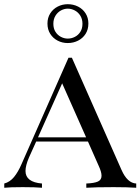

<svg xmlns="http://www.w3.org/2000/svg" viewBox="-23 -885 662 905"><path d="M0 0ZM393.6 -773.9Q393.6 -746.1 380.4 -725.3Q367.2 -704.6 345 -693.4Q322.8 -682.1 296.4 -682.1Q270.5 -682.1 248.8 -693.4Q227.1 -704.6 213.9 -725.3Q200.7 -746.1 200.7 -773.9Q200.7 -801.3 213.9 -822Q227.1 -842.8 249 -854Q271 -865.2 296.4 -865.2Q322.8 -865.2 345 -854Q367.2 -842.8 380.4 -822Q393.6 -801.3 393.6 -773.9ZM228.5 -772.9Q228.5 -750.5 238.5 -734.9Q248.5 -719.2 264.2 -711.2Q279.8 -703.1 296.4 -703.1Q314 -703.1 329.8 -711.2Q345.7 -719.2 355.7 -734.9Q365.7 -750.5 365.7 -772.9Q365.7 -794.9 355.7 -811Q345.7 -827.1 329.6 -835.7Q313.5 -844.2 296.4 -844.2Q279.8 -844.2 264.2 -835.7Q248.5 -827.1 238.5 -811Q228.5 -794.9 228.5 -772.9ZM619.1 -20V0Q578.1 -2.9 512.2 -2.9Q426.3 -2.9 383.8 0V-20Q421.4 -21.5 438.5 -29.3Q455.6 -37.1 455.6 -56.6Q455.6 -74.7 441.9 -104L391.6 -217.8H147.5L113.8 -143.1Q97.2 -104.5 97.2 -79.1Q97.2 -26.4 174.8 -20V0Q145 -2.9 84 -2.9Q22.9 -2.9 -2.9 0V-20Q23.4 -26.9 43 -50.5Q62.5 -74.2 79.1 -112.8L299.8 -612.8H315.9L549.8 -84Q577.1 -22 619.1 -20ZM270 -492.2 156.2 -237.8H382.8Z"/></svg>

Font: TypoPRO Playfair Display SC
Style: Regular
Weight: 400
Designer: Claus Eggers Sørensen
Foundry: Claus Eggers Sørensen
Version: Version 1.004;PS 001.004;hotconv 1.0.70;makeotf.lib2.5.58329